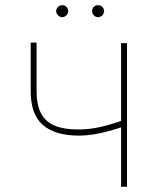

<svg xmlns="http://www.w3.org/2000/svg" viewBox="-20 -710 600 730"><path d="M462.9 -545.9V0H440.4V-545.9ZM458 -256.8V-231.4Q417.5 -217.8 386.5 -209.7Q355.5 -201.7 329.3 -198Q303.2 -194.3 277.3 -194.3Q187.5 -195.3 142.1 -235.6Q96.7 -275.9 96.7 -363.3V-547.9H119.1V-363.3Q119.1 -311 136.2 -278.8Q153.3 -246.6 188 -232.2Q222.7 -217.8 275.4 -217.8Q318.8 -217.3 364.3 -227.8Q409.7 -238.3 458 -256.8ZM216.8 -644.5Q207.5 -645 200.7 -651.9Q193.8 -658.7 193.4 -668Q193.8 -677.2 200.7 -683.8Q207.5 -690.4 216.8 -690.4Q226.1 -690.4 232.7 -683.8Q239.3 -677.2 239.3 -668Q239.3 -658.7 232.7 -651.9Q226.1 -645 216.8 -644.5ZM352.5 -644.5Q343.3 -645 336.7 -651.9Q330.1 -658.7 330.1 -668Q330.1 -677.2 336.7 -683.8Q343.3 -690.4 352.5 -690.4Q362.3 -690.4 368.9 -683.8Q375.5 -677.2 376 -668Q375.5 -658.7 368.9 -651.9Q362.3 -645 352.5 -644.5Z"/></svg>

Font: Inter Tight Thin
Style: Regular
Weight: 250
Designer: Rasmus Andersson
Foundry: rsms
Version: Version 3.004